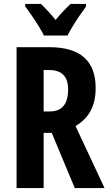

<svg xmlns="http://www.w3.org/2000/svg" viewBox="-20 -953 552 973"><path d="M230 -713.9Q464.8 -713.9 464.8 -506.8Q464.8 -440.9 440.2 -393.3Q415.5 -345.7 362.8 -314L509.8 0H358.9L242.2 -279.8H201.2V0H64V-713.9ZM229 -598.1H201.2V-388.2H231.9Q325.2 -388.2 325.2 -500Q325.2 -598.1 229 -598.1ZM202.6 -772.9Q193.4 -792.5 176.5 -819.6Q159.7 -846.7 141.1 -873.8Q122.6 -900.9 107.9 -919.9V-933.1H187Q203.6 -918 222.7 -897.2Q241.7 -876.5 261.7 -852.1Q284.7 -879.4 302 -897.7Q319.3 -916 337.9 -933.1H416V-919.9Q401.9 -900.9 383.8 -874.5Q365.7 -848.1 349.1 -821Q332.5 -793.9 321.8 -772.9Z"/></svg>

Font: Open Sans Condensed
Style: Bold
Weight: 700
Width: 3
Designer: Monotype Design Team
Foundry: Monotype Imaging Inc.
Version: Version 3.003; ttfautohint (v1.8.4)